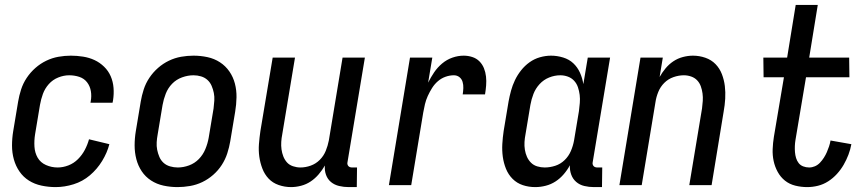

<svg xmlns="http://www.w3.org/2000/svg" viewBox="-20 -755 3540 783"><path d="M207 8Q178 8 149.5 2Q121 -4 98 -18.5Q75 -33 59.5 -55.5Q44 -78 36.5 -105Q29 -132 29 -161.5Q29 -191 34 -221L54 -341Q58 -365 66 -390Q74 -415 89 -437.5Q104 -460 124.5 -478Q145 -496 169 -507.5Q193 -519 218.5 -523.5Q244 -528 269 -528Q294 -528 319 -524Q344 -520 365.5 -510Q387 -500 404.5 -483Q422 -466 431.5 -444Q441 -422 443 -397Q445 -372 441 -346L439 -336H349L350 -342Q354 -363 350.5 -383.5Q347 -404 335 -419.5Q323 -435 303.5 -441.5Q284 -448 262 -448Q240 -448 217.5 -439Q195 -430 179 -412Q163 -394 155 -372Q147 -350 143 -327L123 -207Q119 -182 120.5 -157Q122 -132 133.5 -112Q145 -92 167.5 -82Q190 -72 215 -72Q237 -72 259 -80.5Q281 -89 298 -106Q315 -123 326 -144Q337 -165 343 -187L426 -167Q417 -132 396.5 -98.5Q376 -65 346.5 -40Q317 -15 280 -3.5Q243 8 207 8Z M704 8Q675 8 647 2Q619 -4 596 -19Q573 -34 558 -56.5Q543 -79 536 -106Q529 -133 529 -162Q529 -191 534 -221L554 -341Q558 -365 566 -390Q574 -415 589 -437.5Q604 -460 624.5 -478Q645 -496 669 -507.5Q693 -519 718.5 -523.5Q744 -528 769 -528Q798 -528 826 -522Q854 -516 877 -501Q900 -486 915.5 -463.5Q931 -441 938 -414Q945 -387 944.5 -358Q944 -329 939 -299L919 -179Q915 -155 907 -130Q899 -105 884.5 -82.5Q870 -60 849.5 -42Q829 -24 805 -12.5Q781 -1 755 3.5Q729 8 704 8ZM705 -72Q728 -72 751 -80.5Q774 -89 791 -106.5Q808 -124 817.5 -147Q827 -170 831 -193L851 -313Q853 -329 854 -345Q855 -361 852 -376Q849 -391 843 -405Q837 -419 826 -429Q815 -439 800 -443.5Q785 -448 769 -448Q746 -448 722.5 -439.5Q699 -431 682 -413.5Q665 -396 656 -373Q647 -350 643 -327L623 -207Q620 -191 619 -175Q618 -159 621 -144Q624 -129 630 -115Q636 -101 647 -91Q658 -81 673.5 -76.5Q689 -72 705 -72Z M1167 8Q1141 8 1116.5 -0.5Q1092 -9 1075.5 -26.5Q1059 -44 1050 -67.5Q1041 -91 1037.5 -116Q1034 -141 1036 -167.5Q1038 -194 1042 -221L1092 -520H1183L1131 -207Q1128 -192 1127 -176.5Q1126 -161 1128 -146Q1130 -131 1135.5 -117Q1141 -103 1150.5 -92.5Q1160 -82 1175 -77Q1190 -72 1205 -72Q1226 -72 1247 -79.5Q1268 -87 1284 -103Q1300 -119 1308.5 -140Q1317 -161 1321 -182L1377 -520H1468L1397 -93Q1396 -89 1397 -85Q1398 -81 1400.5 -78Q1403 -75 1407 -73.5Q1411 -72 1416 -72H1436L1435 8H1402Q1382 8 1363 3.5Q1344 -1 1330 -12.5Q1316 -24 1309.5 -42Q1303 -60 1305 -80Q1294 -61 1279.5 -44Q1265 -27 1247 -15Q1229 -3 1208 2.5Q1187 8 1167 8Z M1566 0 1652 -520H1743L1726 -418Q1737 -440 1750.5 -460Q1764 -480 1783 -496Q1802 -512 1825 -520Q1848 -528 1871 -528Q1889 -528 1906 -522.5Q1923 -517 1935 -505Q1947 -493 1953.5 -477Q1960 -461 1962 -443Q1964 -425 1962.5 -406.5Q1961 -388 1958 -370H1867Q1869 -383 1869.5 -396Q1870 -409 1866.5 -421Q1863 -433 1853.5 -440.5Q1844 -448 1831 -448Q1814 -448 1797 -442Q1780 -436 1766 -424Q1752 -412 1742 -396Q1732 -380 1724.5 -363.5Q1717 -347 1713 -330Q1709 -313 1706 -296L1657 0Z M2163 8Q2136 8 2112 0Q2088 -8 2070.5 -25.5Q2053 -43 2043.5 -66.5Q2034 -90 2030.5 -115.5Q2027 -141 2028.5 -167.5Q2030 -194 2034 -221L2054 -341Q2058 -363 2064 -385Q2070 -407 2080 -428Q2090 -449 2105 -468Q2120 -487 2139.5 -501Q2159 -515 2182 -521.5Q2205 -528 2227 -528Q2252 -528 2276.5 -520.5Q2301 -513 2318 -497Q2335 -481 2345 -459Q2355 -437 2359 -412L2377 -520H2468L2397 -93Q2396 -89 2397 -85Q2398 -81 2400.5 -78Q2403 -75 2407 -73.5Q2411 -72 2416 -72H2436L2435 8H2402Q2382 8 2363 3.5Q2344 -1 2330 -13Q2316 -25 2309.5 -43Q2303 -61 2304 -81Q2294 -62 2279 -44.5Q2264 -27 2245.5 -15Q2227 -3 2205.5 2.5Q2184 8 2163 8ZM2201 -72Q2223 -72 2244.5 -79Q2266 -86 2282.5 -102Q2299 -118 2308 -139Q2317 -160 2321 -182L2341 -302Q2343 -318 2344.5 -335Q2346 -352 2344 -368Q2342 -384 2337 -399Q2332 -414 2321.5 -425.5Q2311 -437 2296 -442.5Q2281 -448 2265 -448Q2242 -448 2219.5 -439Q2197 -430 2180.5 -412Q2164 -394 2155.5 -372Q2147 -350 2143 -327L2123 -207Q2120 -192 2119 -176Q2118 -160 2120.5 -144.5Q2123 -129 2129 -115.5Q2135 -102 2145.5 -91.5Q2156 -81 2171 -76.5Q2186 -72 2201 -72Z M2506 0 2592 -520H2683L2670 -441Q2680 -459 2694 -476Q2708 -493 2726 -505Q2744 -517 2765 -522.5Q2786 -528 2806 -528Q2832 -528 2856.5 -519.5Q2881 -511 2898 -493.5Q2915 -476 2924 -452.5Q2933 -429 2936 -404Q2939 -379 2937.5 -352.5Q2936 -326 2931 -299L2882 0H2791L2843 -313Q2845 -328 2846 -343.5Q2847 -359 2845 -374Q2843 -389 2838 -403Q2833 -417 2823 -427.5Q2813 -438 2798.5 -443Q2784 -448 2769 -448Q2748 -448 2726.5 -440.5Q2705 -433 2689 -417Q2673 -401 2664.5 -380Q2656 -359 2653 -338L2597 0Z M3272 8Q3247 8 3223 2Q3199 -4 3181 -18.5Q3163 -33 3151.5 -54Q3140 -75 3135 -98.5Q3130 -122 3131 -147Q3132 -172 3136 -197L3177 -440H3094L3093 -520H3190L3225 -735H3315L3280 -520H3443L3444 -440H3267L3224 -184Q3222 -172 3221.5 -159.5Q3221 -147 3222 -134.5Q3223 -122 3226.5 -110.5Q3230 -99 3237 -90Q3244 -81 3255.5 -76.5Q3267 -72 3280 -72Q3292 -72 3303.5 -77Q3315 -82 3324 -91.5Q3333 -101 3340 -112Q3347 -123 3352 -134.5Q3357 -146 3361 -158Q3365 -170 3367 -182L3452 -167Q3448 -145 3440 -124Q3432 -103 3420.5 -83Q3409 -63 3393 -45.5Q3377 -28 3357.5 -15.5Q3338 -3 3316 2.5Q3294 8 3272 8Z"/></svg>

Font: Iosevka Medium
Style: Italic
Weight: 500
Italic angle: -9°
Monospace: yes
Designer: Belleve Invis
Foundry: Belleve Invis
Version: Version 32.5.0; ttfautohint (v1.8.4)